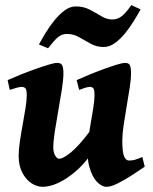

<svg xmlns="http://www.w3.org/2000/svg" viewBox="-20 -699 590 739"><path d="M537.1 -57.6Q511.7 -40 483.9 -22.2Q456.1 -4.4 431.4 7.8Q406.7 20 389.6 20Q371.6 20 353 0.7Q334.5 -18.6 324 -56.4Q313.5 -94.2 318.4 -149.9Q321.3 -178.7 327.4 -213.9Q333.5 -249 338.6 -281Q343.8 -313 343.8 -332Q343.8 -354.5 338.9 -359.6Q334 -364.7 325.7 -364.7Q319.3 -364.7 306.9 -360.8Q294.4 -356.9 284.7 -353L274.9 -390.6Q295.4 -399.9 323.2 -411.4Q351.1 -422.9 379.2 -433.1Q407.2 -443.4 429.7 -450.2Q452.1 -457 461.9 -457Q475.6 -457 480 -447.8Q484.4 -438.5 484.4 -416Q484.4 -394.5 479.2 -361.1Q474.1 -327.6 467.5 -289.8Q460.9 -252 455.8 -217Q450.7 -182.1 450.7 -158.2Q450.7 -113.8 457.5 -97.4Q464.4 -81.1 476.6 -81.1Q489.3 -81.1 499.8 -84.2Q510.3 -87.4 527.8 -94.7ZM324.7 -192.4 320.8 -92.3Q284.2 -44.4 234.9 -12.2Q185.5 20 143.1 20Q122.6 20 101.6 6.6Q80.6 -6.8 66.2 -33.7Q51.8 -60.5 51.8 -100.1Q51.8 -122.1 56.4 -153.8Q61 -185.5 67.4 -220Q73.7 -254.4 78.4 -284.2Q83 -314 83 -332Q83 -354.5 77.4 -359.6Q71.8 -364.7 63 -364.7Q56.6 -364.7 42.7 -360.8Q28.8 -356.9 17.6 -353L9.3 -390.6Q29.8 -399.9 58.3 -411.4Q86.9 -422.9 115.7 -433.1Q144.5 -443.4 167.5 -450.2Q190.4 -457 200.2 -457Q214.4 -457 219.2 -447.8Q224.1 -438.5 224.1 -416Q224.1 -394.5 218.3 -356.2Q212.4 -317.9 204.6 -274.4Q196.8 -231 190.9 -192.6Q185.1 -154.3 185.1 -132.8Q185.1 -111.8 192.6 -99.9Q200.2 -87.9 207 -87.9Q223.1 -87.9 253.4 -112.8Q283.7 -137.7 324.7 -192.4ZM521 -663.1Q510.7 -643.6 495.4 -618.7Q480 -593.8 461.4 -570.8Q442.9 -547.9 421.9 -533Q400.9 -518.1 378.9 -518.1Q351.6 -518.1 328.9 -530.8Q306.2 -543.5 284.4 -555.9Q262.7 -568.4 237.8 -568.4Q216.8 -568.4 201.4 -554.4Q186 -540.5 165 -513.2L129.9 -527.8Q140.6 -547.9 155.8 -572.8Q170.9 -597.7 189.7 -620.8Q208.5 -644 229.2 -659.2Q250 -674.3 272 -674.3Q301.8 -674.3 325.4 -661.9Q349.1 -649.4 370.1 -636.7Q391.1 -624 412.1 -624Q433.1 -624 449.5 -637.5Q465.8 -650.9 485.4 -679.2Z"/></svg>

Font: Gentium Book Plus
Style: Bold Italic
Weight: 700
Italic angle: -8°
Designer: Victor Gaultney, Annie Olsen, Iska Routamaa, Becca Hirsbrunner
Foundry: SIL International
Version: Version 6.101